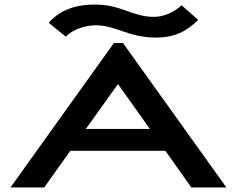

<svg xmlns="http://www.w3.org/2000/svg" viewBox="-20 -823 1040 843"><path d="M777 -800C743 -768 698 -749 656 -749C560 -749 514 -803 396 -803C292 -803 231 -766 194 -723L269 -662C300 -694 354 -712 400 -712C490 -712 544 -658 664 -658C744 -658 799 -684 850 -736ZM820 0H974L520 -634H480L26 0H174L289 -161H706ZM498 -454 638 -257H357Z"/></svg>

Font: Inconsolata UltraExpanded
Style: Bold
Weight: 700
Width: 9
Monospace: yes
Designer: Raph Levien, Cyreal, Brenton Simpson
Foundry: Raph Levien, Cyreal, Google
Version: Version 3.100